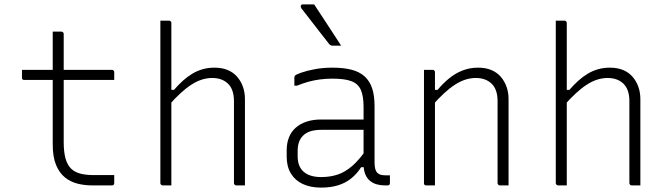

<svg xmlns="http://www.w3.org/2000/svg" viewBox="-20 -844 3040 874"><path d="M80 -526H489Q494 -526 497 -523Q500 -520 500 -515Q500 -509 500 -503.5Q500 -498 500 -492.5Q500 -487 500 -480H91Q88 -480 86 -480.5Q84 -481 82.5 -482.5Q81 -484 80.5 -486Q80 -488 80 -491Q80 -498 80 -503.5Q80 -509 80 -514.5Q80 -520 80 -526ZM500 -47Q500 -38 500 -29.5Q500 -21 500 -12Q500 -6 497.5 -3Q495 0 489 0Q486 0 476 0Q466 0 452.5 0Q439 0 425 0Q411 0 400 0Q365 0 333 -8Q301 -16 275.5 -36.5Q250 -57 235 -93.5Q220 -130 220 -187Q220 -239 220 -290.5Q220 -342 220 -393.5Q220 -445 220 -496.5Q220 -548 220 -600Q220 -625 220 -650Q220 -675 220 -700Q230 -700 239.5 -700Q249 -700 259 -700Q263 -700 265 -698.5Q267 -697 268.5 -695Q270 -693 270 -689Q270 -628 270 -566.5Q270 -505 270 -443.5Q270 -382 270 -320.5Q270 -259 270 -197Q270 -153 278 -123.5Q286 -94 303 -77Q319 -61 344.5 -54Q370 -47 407 -47Q421 -47 435 -47Q449 -47 463 -47Q477 -47 490 -47Z M721 0Q718 0 715.5 -1.5Q713 -3 711.5 -5Q710 -7 710 -11Q710 -91 710 -170.5Q710 -250 710 -330.5Q710 -411 710 -491Q710 -571 710 -650Q710 -686 710 -712Q710 -738 710 -750Q717 -750 723.5 -750Q730 -750 736.5 -750Q743 -750 749 -750Q753 -750 755 -748.5Q757 -747 758.5 -745Q760 -743 760 -739Q760 -647 760 -554.5Q760 -462 760 -369.5Q760 -277 760 -184.5Q760 -92 760 0Q754 0 747.5 0Q741 0 734.5 0Q728 0 721 0ZM747 -363V-435H772Q792 -458 812.5 -476.5Q833 -495 855.5 -508.5Q878 -522 903 -529Q928 -536 956 -536Q991 -536 1017 -525Q1043 -514 1060 -494Q1077 -474 1086 -448.5Q1095 -423 1095 -393Q1095 -345 1095 -297Q1095 -249 1095 -201.5Q1095 -154 1095 -106Q1095 -79 1095 -52.5Q1095 -26 1095 0Q1085 0 1075.5 0Q1066 0 1056 0Q1053 0 1050.5 -1.5Q1048 -3 1046.5 -5Q1045 -7 1045 -11Q1045 -73 1045 -135Q1045 -197 1045 -259Q1045 -321 1045 -383Q1045 -437 1018 -463Q991 -489 946 -489Q922 -489 898.5 -481.5Q875 -474 851 -458.5Q827 -443 801.5 -419.5Q776 -396 747 -363Z M1685 -361Q1685 -330 1685 -298Q1685 -266 1685 -233.5Q1685 -201 1685 -169Q1685 -137 1685 -106Q1685 -87 1688 -75.5Q1691 -64 1698 -57Q1704 -51 1713 -48.5Q1722 -46 1734 -46Q1736 -46 1738.5 -46Q1741 -46 1743 -46H1755Q1755 -37 1755 -28.5Q1755 -20 1755 -11Q1755 -5 1752 -2.5Q1749 0 1744 0Q1739 0 1737 0Q1735 0 1732 0Q1712 0 1694.5 -5Q1677 -10 1663.5 -21.5Q1650 -33 1642.5 -51.5Q1635 -70 1635 -97Q1635 -135 1635 -178Q1635 -221 1635 -259Q1635 -275 1635 -291.5Q1635 -308 1635 -324Q1635 -340 1635 -356Q1635 -407 1622.5 -435Q1610 -463 1579.5 -474.5Q1549 -486 1494 -486Q1464 -486 1437 -482.5Q1410 -479 1384.5 -472Q1359 -465 1332 -454H1320Q1320 -464 1320 -473Q1320 -482 1320 -492Q1320 -495 1321 -497Q1322 -499 1323 -500Q1328 -505 1352 -513.5Q1376 -522 1413 -529Q1450 -536 1494 -536Q1544 -536 1580.5 -526.5Q1617 -517 1640 -496Q1663 -475 1674 -442Q1685 -409 1685 -361ZM1335 -132Q1335 -86 1362.5 -62Q1390 -38 1442 -38Q1483 -38 1517.5 -49.5Q1552 -61 1585 -90Q1618 -119 1654 -172V-83H1624Q1605 -53 1579 -32Q1553 -11 1519 -0.5Q1485 10 1442 10Q1393 10 1358 -6.5Q1323 -23 1304 -54.5Q1285 -86 1285 -131V-159Q1285 -193 1295.5 -219Q1306 -245 1326.5 -263Q1347 -281 1376 -290.5Q1405 -300 1442 -300Q1476 -300 1508 -300Q1540 -300 1573.5 -300Q1607 -300 1645 -300Q1653 -300 1656.5 -294Q1660 -288 1661 -277.5Q1662 -267 1662 -253Q1620 -253 1586.5 -253Q1553 -253 1519.5 -253Q1486 -253 1442 -253Q1414 -253 1393.5 -246.5Q1373 -240 1359 -226Q1347 -214 1341 -197Q1335 -180 1335 -158ZM1410 -824Q1431 -793 1451.5 -761Q1472 -729 1493 -697.5Q1514 -666 1533 -636Q1524 -636 1515 -636Q1506 -636 1495 -636Q1489 -636 1484.5 -638.5Q1480 -641 1478 -644Q1451 -679 1431.5 -703.5Q1412 -728 1394 -752Q1376 -776 1352 -806Q1348 -812 1349.5 -818Q1351 -824 1358 -824Q1368 -824 1375 -824Q1382 -824 1390.5 -824Q1399 -824 1410 -824Z M2295 0Q2285 0 2275.5 0Q2266 0 2256 0Q2253 0 2250.5 -1.5Q2248 -3 2246.5 -5Q2245 -7 2245 -11Q2245 -73 2245 -135Q2245 -197 2245 -259Q2245 -321 2245 -383Q2245 -437 2218 -463Q2191 -489 2146 -489Q2122 -489 2098.5 -481.5Q2075 -474 2051 -458.5Q2027 -443 2001.5 -419.5Q1976 -396 1947 -363V-435H1972Q1998 -466 2026 -488.5Q2054 -511 2086.5 -523.5Q2119 -536 2156 -536Q2191 -536 2217 -525Q2243 -514 2260 -494Q2277 -474 2286 -448.5Q2295 -423 2295 -393Q2295 -345 2295 -297Q2295 -249 2295 -201.5Q2295 -154 2295 -106Q2295 -79 2295 -52.5Q2295 -26 2295 0ZM1960 0Q1954 0 1947.5 0Q1941 0 1934.5 0Q1928 0 1921 0Q1918 0 1916 -0.5Q1914 -1 1912.5 -2.5Q1911 -4 1910.5 -6Q1910 -8 1910 -11Q1910 -63 1910 -115Q1910 -167 1910 -218.5Q1910 -270 1910 -322Q1910 -374 1910 -426Q1910 -462 1910 -488Q1910 -514 1910 -526Q1917 -526 1923.5 -526Q1930 -526 1936.5 -526Q1943 -526 1949 -526Q1953 -526 1955 -524.5Q1957 -523 1958.5 -521Q1960 -519 1960 -515Q1960 -430 1960 -344Q1960 -258 1960 -172Q1960 -86 1960 0Z M2521 0Q2518 0 2515.5 -1.5Q2513 -3 2511.5 -5Q2510 -7 2510 -11Q2510 -91 2510 -170.5Q2510 -250 2510 -330.5Q2510 -411 2510 -491Q2510 -571 2510 -650Q2510 -686 2510 -712Q2510 -738 2510 -750Q2517 -750 2523.5 -750Q2530 -750 2536.5 -750Q2543 -750 2549 -750Q2553 -750 2555 -748.5Q2557 -747 2558.5 -745Q2560 -743 2560 -739Q2560 -647 2560 -554.5Q2560 -462 2560 -369.5Q2560 -277 2560 -184.5Q2560 -92 2560 0Q2554 0 2547.5 0Q2541 0 2534.5 0Q2528 0 2521 0ZM2547 -363V-435H2572Q2592 -458 2612.5 -476.5Q2633 -495 2655.5 -508.5Q2678 -522 2703 -529Q2728 -536 2756 -536Q2791 -536 2817 -525Q2843 -514 2860 -494Q2877 -474 2886 -448.5Q2895 -423 2895 -393Q2895 -345 2895 -297Q2895 -249 2895 -201.5Q2895 -154 2895 -106Q2895 -79 2895 -52.5Q2895 -26 2895 0Q2885 0 2875.5 0Q2866 0 2856 0Q2853 0 2850.5 -1.5Q2848 -3 2846.5 -5Q2845 -7 2845 -11Q2845 -73 2845 -135Q2845 -197 2845 -259Q2845 -321 2845 -383Q2845 -437 2818 -463Q2791 -489 2746 -489Q2722 -489 2698.5 -481.5Q2675 -474 2651 -458.5Q2627 -443 2601.5 -419.5Q2576 -396 2547 -363Z"/></svg>

Font: Recursive Monospace Light
Style: Regular
Weight: 300
Version: Version 1.047